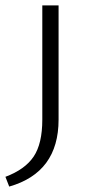

<svg xmlns="http://www.w3.org/2000/svg" viewBox="-57 -485 335 708"><path d="M-23 203 -37 167Q35 140 67 92.5Q99 45 99 -44V-465H159V-44Q159 151 -23 203Z"/></svg>

Font: EauTestSC Semilight
Style: Regular
Weight: 300
Designer: Christian Thalmann (Catharsis Fonts)
Version: Version 0.001;PS 000.001;hotconv 1.0.88;makeotf.lib2.5.64775